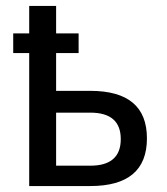

<svg xmlns="http://www.w3.org/2000/svg" viewBox="-20 -625 561 645"><path d="M283.2 -68.4Q385.7 -68.4 385.7 -157.7Q385.7 -246.6 283.2 -246.6H168.5V-68.4ZM168.5 -512.7H244.1V-446.8H168.5V-319.8H283.2Q473.6 -319.8 473.6 -160.2Q473.6 0 283.2 0H78.1V-446.8H24.4V-512.7H78.1V-605H168.5Z"/></svg>

Font: Cadman
Style: Regular
Weight: 400
Designer: Paul James MIller
Foundry: High-Logic / Made with FontCreator
Version: Version 2.114;March 28, 2021;FontCreator 13.0.0.2683 64-bit